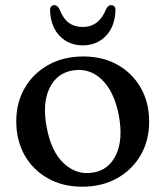

<svg xmlns="http://www.w3.org/2000/svg" viewBox="-20 -694 626 726"><path d="M294.5 -480.5Q368.5 -480.5 424.5 -449Q480.5 -417.5 512.2 -362Q544 -306.5 544 -234Q544 -163 512 -107.5Q480 -52 422.8 -20Q365.5 12 291 12Q217 12 160.8 -19.8Q104.5 -51.5 73 -107.2Q41.5 -163 41.5 -236Q41.5 -306 73.5 -361.2Q105.5 -416.5 162.8 -448.5Q220 -480.5 294.5 -480.5ZM332.5 -41.5Q392 -51.5 419 -109.2Q446 -167 429.5 -256.5Q412 -349 364.2 -393.8Q316.5 -438.5 254.5 -427.5Q194.5 -417.5 167 -360.2Q139.5 -303 156.5 -213Q173.5 -120 222 -75.5Q270.5 -31 332.5 -41.5ZM293 -592Q354.5 -592 381.5 -660Q389 -674.5 400 -674.5Q418.5 -674.5 416.5 -650Q413 -590.5 378.8 -556.5Q344.5 -522.5 293 -522.5Q241.5 -522.5 207.2 -556.5Q173 -590.5 169.5 -650Q167.5 -674.5 186 -674.5Q197 -674.5 204.5 -660Q218.5 -624 240 -608Q261.5 -592 293 -592Z"/></svg>

Font: Fraunces 9pt S050
Style: Regular
Weight: 400
Version: Version 1.000; ttfautohint (v1.8.3)